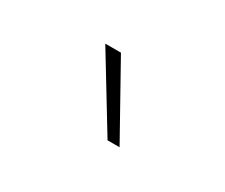

<svg xmlns="http://www.w3.org/2000/svg" viewBox="-42 -848 364 311"><g transform="rotate(30 140.0 -693.0)"><path d="M169.4 -626.5 87.9 -760.3H117.2L191.9 -626.5Z"/></g></svg>

Font: Inter Thin
Style: Regular
Weight: 250
Designer: Rasmus Andersson
Foundry: rsms
Version: Version 4.001;git-66647c0bb